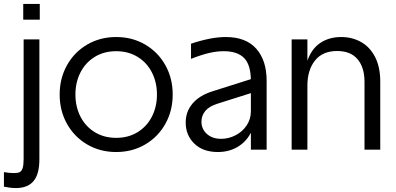

<svg xmlns="http://www.w3.org/2000/svg" viewBox="-55 -760 2013 975"><path d="M-35 188V114Q-7 119 16 119Q35 119 45 114Q55 109 60 93.5Q65 78 65 47V-560H145V48Q145 125 115 160Q85 195 26 195Q-2 195 -35 188ZM147 -740V-660H63V-740Z M822 -280Q822 -198 785 -131.5Q748 -65 682.5 -26.5Q617 12 535 12Q453 12 387.5 -26.5Q322 -65 285 -131.5Q248 -198 248 -280Q248 -362 285 -428.5Q322 -495 387.5 -533.5Q453 -572 535 -572Q617 -572 682.5 -533.5Q748 -495 785 -428.5Q822 -362 822 -280ZM535 -60Q597 -60 644 -89Q691 -118 716.5 -168Q742 -218 742 -280Q742 -342 716.5 -392Q691 -442 644 -471Q597 -500 535 -500Q473 -500 426 -471Q379 -442 353.5 -392Q328 -342 328 -280Q328 -218 353.5 -168Q379 -118 426 -89Q473 -60 535 -60Z M1244 -295 1048 -233Q1007 -220 987.5 -196.5Q968 -173 968 -142Q968 -105 995.5 -80Q1023 -55 1068 -55Q1106 -55 1141 -73Q1176 -91 1197.5 -123Q1219 -155 1219 -195V-349Q1219 -430 1185 -465Q1151 -500 1081 -500Q1046 -500 1007 -491Q968 -482 915 -461V-538Q1017 -572 1091 -572Q1194 -572 1246.5 -512.5Q1299 -453 1299 -350V0H1219V-119L1231 -180H1240Q1240 -124 1216 -80.5Q1192 -37 1149 -12.5Q1106 12 1051 12Q976 12 932 -30.5Q888 -73 888 -138Q888 -193 922.5 -234Q957 -275 1023 -296L1244 -366Z M1506 -560V-390V-380V0H1426V-560ZM1678 -572Q1733 -572 1778 -547Q1823 -522 1849.5 -471Q1876 -420 1876 -345V0H1796V-345Q1796 -417 1761 -459Q1726 -501 1657 -501Q1583 -501 1544.5 -452.5Q1506 -404 1506 -325L1492 -355Q1492 -426 1515.5 -475Q1539 -524 1581 -548Q1623 -572 1678 -572Z"/></svg>

Font: TASA Explorer VF
Style: Regular
Weight: 400
Designer: Weizhong Zhang
Foundry: Local Remote
Version: Version 1.000;Glyphs 3.2 (3192)